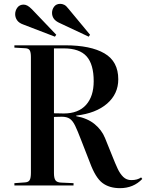

<svg xmlns="http://www.w3.org/2000/svg" viewBox="-20 -966 761 1000"><path d="M605 14Q549 14 513 -13.5Q477 -41 448 -120L402 -238Q384 -285 371.5 -311Q359 -337 343.5 -347.5Q328 -358 302 -358Q289 -358 279.5 -357.5Q270 -357 261 -357V-65Q261 -39 268.5 -27.5Q276 -16 298 -15L363 -12V0H55V-12L110 -16Q128 -17 134.5 -28Q141 -39 141 -67V-669Q141 -694 134.5 -704.5Q128 -715 107 -715L55 -718V-730H320Q452 -730 524 -688Q596 -646 596 -553Q596 -477 538 -426.5Q480 -376 377 -364V-361Q436 -350 473 -319.5Q510 -289 527 -247L567 -148Q580 -115 592.5 -88Q605 -61 622 -44.5Q639 -28 664 -28Q696 -28 715 -42L721 -34Q675 14 605 14ZM312 -375Q388 -375 428 -419.5Q468 -464 468 -543Q468 -631 431 -672.5Q394 -714 312 -714H261V-376Q278 -376 290 -375.5Q302 -375 312 -375ZM442 -775 293 -845Q270 -855 260.5 -868.5Q251 -882 251 -899Q251 -917 262 -931.5Q273 -946 294 -946Q304 -946 314.5 -941Q325 -936 337 -920L449 -785ZM266 -775 102 -838Q79 -846 69 -860.5Q59 -875 59 -892Q59 -911 70.5 -926.5Q82 -942 103 -942Q112 -942 122 -937Q132 -932 146 -918L273 -785Z"/></svg>

Font: Literata 72pt Medium
Style: Regular
Weight: 500
Designer: Latin by Veronika Burian and Jose Scaglione. Greek by Irene Vlachou. Cyrillic by Vera Evstafieva.
Foundry: TypeTogether
Version: Version 3.002